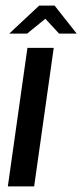

<svg xmlns="http://www.w3.org/2000/svg" viewBox="-20 -666 294 686"><path d="M8 0 78 -495H172L102 0ZM13 -546 120 -646H175L254 -546H191L142 -599L77 -546Z"/></svg>

Font: Alumni Sans Thin SemiBold
Style: Italic
Weight: 600
Italic angle: -8°
Version: Version 1.016